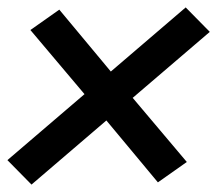

<svg xmlns="http://www.w3.org/2000/svg" viewBox="-43 -599 586 518"><path d="M42 -101 -23 -167 185 -345 39 -518 117 -573 256 -406 458 -579 523 -513 315 -335 461 -162 383 -107 244 -274Z"/></svg>

Font: Iosevka Term Curly Oblique
Style: Bold
Weight: 700
Italic angle: -9°
Designer: Belleve Invis
Foundry: Belleve Invis
Version: Version 32.3.0